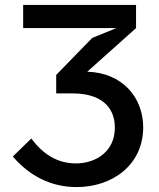

<svg xmlns="http://www.w3.org/2000/svg" viewBox="-20 -743 644 779"><path d="M291 16C438 16 561 -76 561 -226C561 -348 476 -448 334 -452L532 -629V-723H74V-629H452L354 -589L208 -439V-364H275C380 -364 446 -317 446 -225C446 -130 371 -80 288 -80C213 -80 155 -117 107 -181L32 -108C100 -29 187 16 291 16Z"/></svg>

Font: LaHaus Display SemiBold
Style: Regular
Weight: 600
Designer: We are Make, BastardaType, Dalton Maag Ltd
Foundry: BastardaType, Dalton Maag Ltd
Version: Version 3.100;Glyphs 3.3 (3331)